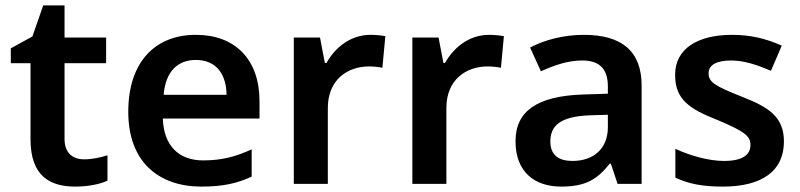

<svg xmlns="http://www.w3.org/2000/svg" viewBox="-20 -681 2963 711"><path d="M291 -91C249 -91 219 -115 219 -166V-447H373V-542H219V-661H140L100 -546L20 -502V-447H93V-165C93 -28 166 10 259 10C306 10 351 1 378 -12V-106C353 -98 322 -91 291 -91Z M705 -552C555 -552 455 -452 455 -267C455 -82 567 10 726 10C806 10 858 -2 912 -27V-128C853 -101 802 -87 732 -87C640 -87 586 -144 583 -242H941V-306C941 -461 851 -552 705 -552ZM705 -459C782 -459 818 -405 819 -330H586C593 -415 637 -459 705 -459Z M1352 -552C1278 -552 1221 -505 1189 -448H1183L1165 -542H1068V0H1194V-281C1194 -386 1267 -435 1347 -435C1361 -435 1383 -433 1396 -430L1407 -547C1393 -550 1369 -552 1352 -552Z M1791 -552C1717 -552 1660 -505 1628 -448H1622L1604 -542H1507V0H1633V-281C1633 -386 1706 -435 1786 -435C1800 -435 1822 -433 1835 -430L1846 -547C1832 -550 1808 -552 1791 -552Z M2142 -552C2067 -552 1996 -533 1943 -505L1983 -417C2032 -439 2082 -457 2136 -457C2196 -457 2231 -430 2231 -361V-334L2137 -331C1970 -325 1889 -270 1889 -158C1889 -43 1961 10 2058 10C2148 10 2191 -16 2238 -75H2242L2267 0H2356V-364C2356 -492 2282 -552 2142 -552ZM2165 -254 2231 -256V-210C2231 -127 2174 -85 2100 -85C2051 -85 2018 -105 2018 -157C2018 -215 2054 -250 2165 -254Z M2883 -157C2883 -250 2824 -285 2727 -323C2629 -362 2604 -376 2604 -410C2604 -440 2633 -457 2687 -457C2737 -457 2785 -440 2835 -419L2875 -512C2815 -539 2757 -552 2691 -552C2564 -552 2480 -501 2480 -404C2480 -313 2532 -278 2636 -237C2741 -193 2759 -176 2759 -144C2759 -108 2730 -85 2661 -85C2604 -85 2534 -105 2481 -130V-23C2531 0 2581 10 2657 10C2802 10 2883 -48 2883 -157Z"/></svg>

Font: Noto Sans Gunjala Gondi Semibold
Style: Regular
Weight: 400
Designer: Ek Type
Foundry: Ek Type
Version: Version 1.004